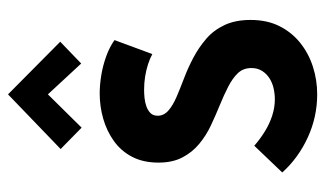

<svg xmlns="http://www.w3.org/2000/svg" viewBox="-182 -594 792 467"><g transform="rotate(-90 213.5 -361.0)"><path d="M345 -610 217 -737 84 -609 136 -558 217 -640 292 -559ZM315 -386 349 -478Q332 -490 310 -498Q288 -506 264.5 -510Q241 -514 219 -514Q188 -514 158 -505.5Q128 -497 103.5 -479.5Q79 -462 65 -435Q51 -408 51 -371Q51 -337 63.5 -313Q76 -289 96.5 -272Q117 -255 141.5 -243.5Q166 -232 190.5 -222Q215 -212 235.5 -201.5Q256 -191 268.5 -178Q281 -165 281 -145Q281 -130 274 -119Q267 -108 256 -101Q245 -94 231.5 -91Q218 -88 205 -88Q185 -88 165 -94.5Q145 -101 126.5 -112.5Q108 -124 92 -138L27 -70Q62 -31 112 -8Q162 15 217 15Q252 15 284.5 4.5Q317 -6 342.5 -26.5Q368 -47 383 -77Q398 -107 398 -147Q398 -184 385.5 -210.5Q373 -237 352 -255Q331 -273 306.5 -286Q282 -299 257 -308.5Q232 -318 211 -327Q190 -336 177.5 -347Q165 -358 165 -373Q165 -384 171.5 -390.5Q178 -397 188 -400.5Q198 -404 208.5 -405Q219 -406 228 -406Q245 -406 260.5 -403.5Q276 -401 290 -396.5Q304 -392 315 -386Z"/></g></svg>

Font: Advent Pro
Style: Bold
Weight: 700
Designer: VivaRado, Andreas Kalpakidis
Foundry: VivaRado, Andreas Kalpakidis
Version: Version 3.000